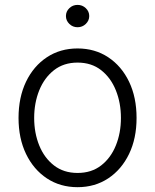

<svg xmlns="http://www.w3.org/2000/svg" viewBox="-20 -750 631 781"><path d="M295.5 11.4Q224.8 11.4 170.6 -24.5Q116.5 -60.4 85.9 -123.8Q55.4 -187.1 55.4 -270.2Q55.4 -354 85.9 -417.6Q116.5 -481.2 170.6 -517Q224.8 -552.9 295.5 -552.9Q366.1 -552.9 420.3 -517Q474.4 -481.2 505 -417.6Q535.5 -354 535.5 -270.2Q535.5 -187.1 505 -123.8Q474.4 -60.4 420.3 -24.5Q366.1 11.4 295.5 11.4ZM295.5 -46.5Q352.3 -46.5 391.5 -77.1Q430.8 -107.6 451.3 -158.4Q471.9 -209.2 471.9 -270.2Q471.9 -331.3 451.3 -382.5Q430.8 -433.6 391.5 -464.5Q352.3 -495.4 295.5 -495.4Q239 -495.4 199.6 -464.5Q160.2 -433.6 139.6 -382.5Q119 -331.3 119 -270.2Q119 -209.2 139.6 -158.4Q160.2 -107.6 199.6 -77.1Q239 -46.5 295.5 -46.5ZM295.5 -639.2Q275.9 -639.2 262.1 -652.7Q248.2 -666.2 248.2 -684.7Q248.2 -703.5 262.1 -716.8Q275.9 -730.1 295.5 -730.1Q315 -730.1 329 -716.8Q343 -703.5 343 -684.7Q343 -666.2 329 -652.7Q315 -639.2 295.5 -639.2Z"/></svg>

Font: Inter Zeller Light
Style: Regular
Weight: 300
Designer: Rasmus Andersson; Joe Bland
Foundry: zeller
Version: Version 3.015;git-dec3a8cb1